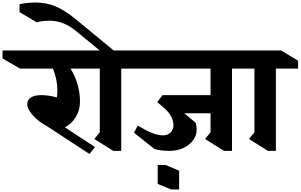

<svg xmlns="http://www.w3.org/2000/svg" viewBox="-150 -1186 2383 1522"><path d="M409 -642Q445 -586 464.5 -518Q484 -450 484 -382Q484 -312 449.5 -256.5Q415 -201 364 -177L603 -20L560 35L217 -189Q157 -220 111.5 -270.5Q66 -321 66 -361Q66 -396 96 -414Q126 -432 179 -432Q232 -432 301 -414Q305 -437 305 -469Q305 -512 295.5 -557.5Q286 -603 270 -642H9L-130 -723V-786H526L665 -705V-642Z M811 -642V10H748L598 -84L641 -138V-642H604L469 -723V-786H640L459 -935Q399 -984 347.5 -1003Q296 -1022 239 -1022Q189 -1022 141 -1009L5 -1090V-1153Q70 -1166 131 -1166Q218 -1166 290.5 -1135.5Q363 -1105 449 -1035L751 -786H852L987 -705V-642Z M1689 -642V10H1626L1476 -84L1519 -138V-288H1311L1401 -213Q1409 -189 1409 -157Q1409 -113 1381 -74.5Q1353 -36 1304 -13Q1255 10 1194 10Q1125 10 1074 -5L912 -134L942 -190Q1015 -147 1060.5 -130Q1106 -113 1141 -113Q1179 -113 1202 -135.5Q1225 -158 1225 -193Q1225 -227 1206.5 -262.5Q1188 -298 1152 -329L1096 -377L1139 -432H1519V-642H886L749 -723V-786H1730L1865 -705V-642ZM1270 316H1207L1100 272V122H1163L1270 167Z M2037 -642V10H1974L1824 -84L1867 -138V-642H1830L1695 -723V-786H2078L2213 -705V-642Z"/></svg>

Font: InknutAntiqua
Style: Bold
Weight: 700
Designer: Claus Eggers Srensen
Foundry: Claus Eggers Srensen
Version: Version 1.000; ttfautohint (v1.2) -l 7 -r 28 -G 50 -x 13 -D 